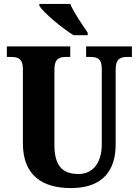

<svg xmlns="http://www.w3.org/2000/svg" viewBox="-20 -951 708 981"><path d="M356 -771H428V-784C403 -822 357 -886 339 -931H181V-921C203 -886 297 -807 356 -771ZM342 10C504 10 571 -79 571 -213V-596C571 -652 597 -660 630 -660H654V-714H420V-660H442C476 -660 500 -652 500 -600V-215C500 -112 449 -62 382 -62C304 -62 258 -98 258 -210V-596C258 -652 284 -660 317 -660H339V-714H15V-660H38C70 -660 97 -652 97 -600V-218C97 -54 198 10 342 10Z"/></svg>

Font: Noto Serif Khmer Condensed ExtraBold
Style: Regular
Weight: 800
Width: 3
Designer: Danh Hong and the Monotype Design Team
Foundry: Monotype Imaging Inc.
Version: Version 2.004